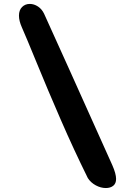

<svg xmlns="http://www.w3.org/2000/svg" viewBox="-20 -930 649 969"><path d="M203.1 -859.4Q287.1 -675.3 546.9 -96.2Q565.9 -53.2 565.9 -26.9Q565.9 -3.9 551.5 7.6Q537.1 19 514.2 19Q488.8 19 463.4 5.4Q438 -8.3 423.3 -31.2Q352.5 -174.3 286.4 -326.4Q220.2 -478.5 165.8 -611.6Q111.3 -744.6 90.3 -792Q75.7 -824.7 75.7 -851.1Q75.7 -878.9 91.3 -894.5Q106.9 -910.2 130.4 -910.2Q151.9 -910.2 171.9 -897Q191.9 -883.8 203.1 -859.4Z"/></svg>

Font: iCiel Pacifico
Style: Regular
Weight: 400
Designer: Vernon Adams
Foundry: Vernon Adams
Version: Version 1.00 September 26, 2014, initial release